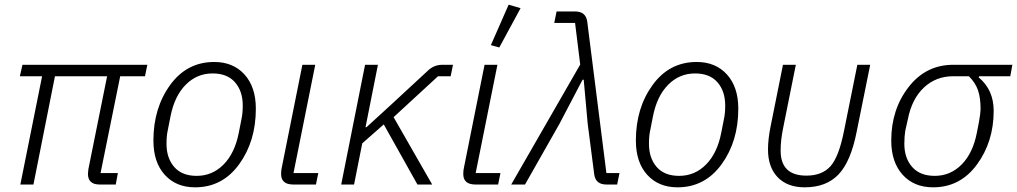

<svg xmlns="http://www.w3.org/2000/svg" viewBox="-20 -789 4349 821"><path d="M475 0H406Q356 0 356 -46Q356 -50 358 -66L438 -463H215L123 0H67L160 -463H65L76 -512H610L600 -463H494L410 -49H484Z M814 12Q733 12 684.5 -41.5Q636 -95 636 -188Q636 -327 707.5 -425.5Q779 -524 896 -524Q977 -524 1025.5 -470.5Q1074 -417 1074 -324Q1074 -185 1002.5 -86.5Q931 12 814 12ZM821 -37Q888 -37 936 -85.5Q984 -134 1001 -221L1013 -282Q1018 -305 1018 -338Q1018 -399 985 -437Q952 -475 889 -475Q822 -475 774 -426.5Q726 -378 709 -291L697 -230Q692 -208 692 -174Q692 -113 725 -75Q758 -37 821 -37Z M1341 -49 1331 0H1234Q1182 0 1182 -45Q1182 -61 1185 -73L1273 -512H1328L1235 -49Z M1765 0 1621 -257 1529 -176 1494 0H1439L1541 -512H1596L1543 -245H1547L1652 -341L1813 -490Q1838 -512 1872 -512H1917L1907 -463H1853L1663 -288L1828 0Z M2206 -754 2115 -586 2079 -596 2155 -769ZM2120 -49 2110 0H2013Q1961 0 1961 -45Q1961 -61 1964 -73L2052 -512H2107L2014 -49Z M2461 -513 2439 -691H2350L2360 -740H2439Q2485 -740 2491 -697L2573 -49H2629L2619 0H2573Q2527 0 2521 -43L2493 -260L2476 -448H2471L2372 -259L2225 0H2166Z M2877 12Q2796 12 2747.5 -41.5Q2699 -95 2699 -188Q2699 -327 2770.5 -425.5Q2842 -524 2959 -524Q3040 -524 3088.5 -470.5Q3137 -417 3137 -324Q3137 -185 3065.5 -86.5Q2994 12 2877 12ZM2884 -37Q2951 -37 2999 -85.5Q3047 -134 3064 -221L3076 -282Q3081 -305 3081 -338Q3081 -399 3048 -437Q3015 -475 2952 -475Q2885 -475 2837 -426.5Q2789 -378 2772 -291L2760 -230Q2755 -208 2755 -174Q2755 -113 2788 -75Q2821 -37 2884 -37Z M3383 -512 3328 -238Q3318 -188 3318 -145Q3318 -38 3428 -38Q3495 -38 3531 -78Q3567 -118 3589 -229L3646 -512H3701L3643 -225Q3618 -98 3565.5 -43Q3513 12 3421 12Q3347 12 3305.5 -31Q3264 -74 3264 -150Q3264 -193 3275 -248L3328 -512Z M4300 -463H4167L4165 -458Q4229 -405 4229 -315Q4229 -183 4157.5 -85.5Q4086 12 3970 12Q3888 12 3839.5 -42Q3791 -96 3791 -188Q3791 -321 3865 -416.5Q3939 -512 4056 -512H4309ZM4123 -463H4056Q3982 -463 3930.5 -414.5Q3879 -366 3862 -279L3851 -230Q3847 -206 3847 -174Q3847 -113 3880.5 -75Q3914 -37 3977 -37Q4044 -37 4092 -85.5Q4140 -134 4157 -221L4166 -267Q4173 -307 4173 -322Q4173 -371 4162 -403Q4151 -435 4123 -463Z"/></svg>

Font: IBM Plex Sans Light
Style: Italic
Weight: 300
Italic angle: -11.31°
Designer: Mike Abbink, Paul van der Laan, Pieter van Rosmalen
Foundry: Bold Monday
Version: Version 3.0